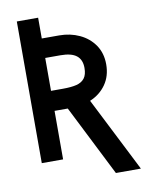

<svg xmlns="http://www.w3.org/2000/svg" viewBox="-96 -838 792 1029"><g transform="rotate(-10 300.0 -324.0)"><path d="M68 -770H184V-657H279Q338.5 -657 389 -633.5Q439.5 -610 469.8 -565.8Q500 -521.5 500 -461Q500 -397.5 468 -351.8Q436 -306 381 -283L586 122H450L256 -263H184V1H68ZM382 -462Q382 -507 354 -529Q326 -551 267 -551H184V-372H248Q295 -372 323.5 -379.2Q352 -386.5 367 -406Q382 -425.5 382 -462Z"/></g></svg>

Font: JuliaMono
Style: Bold
Weight: 700
Monospace: yes
Designer: cormullion
Foundry: corm
Version: Version 0.055; ttfautohint (v1.8.4)